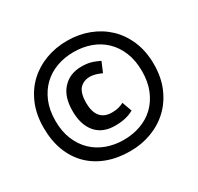

<svg xmlns="http://www.w3.org/2000/svg" viewBox="-146 -783 1052 1022"><g transform="rotate(-30 380.0 -272.0)"><path d="M41 -272.5Q41 -352.1 67.4 -415Q93.8 -478 139.6 -521.5Q185.5 -564.9 247.3 -588.1Q309.1 -611.3 379.9 -611.3Q450.2 -611.3 511.7 -588.1Q573.2 -564.9 619.4 -521.5Q665.5 -478 692.1 -415Q718.8 -352.1 718.8 -272.5Q718.8 -192.9 692.1 -130.1Q665.5 -67.4 619.4 -23.7Q573.2 20 511.7 43.2Q450.2 66.4 379.9 66.4Q302.7 66.4 240.2 43.2Q177.7 20 133.3 -23.7Q88.9 -67.4 64.9 -130.1Q41 -192.9 41 -272.5ZM113.8 -272.5Q113.8 -207 134.5 -157Q155.3 -106.9 191.2 -72.5Q227.1 -38.1 275.6 -20.5Q324.2 -2.9 379.9 -2.9Q436 -2.9 484.6 -20.5Q533.2 -38.1 568.8 -72.5Q604.5 -106.9 625 -157Q645.5 -207 645.5 -272.5Q645.5 -337.4 625 -387.7Q604.5 -438 568.8 -472.4Q533.2 -506.8 484.6 -524.4Q436 -542 379.9 -542Q324.2 -542 275.6 -524.4Q227.1 -506.8 191.2 -472.4Q155.3 -438 134.5 -387.7Q113.8 -337.4 113.8 -272.5ZM492.2 -117.7Q470.2 -105 442.1 -98.1Q414.1 -91.3 377.4 -91.3Q300.3 -91.3 259.3 -140.1Q218.8 -188 218.8 -272.5Q218.8 -360.4 262.2 -406.7Q305.2 -454.1 377.4 -454.1Q395 -454.1 408.7 -452.4Q422.4 -450.7 434.8 -447.3Q447.3 -443.8 459.5 -438.7Q471.7 -433.6 485.8 -427.2L460 -365.7Q439.5 -375.5 421.9 -380.1Q404.3 -384.8 389.2 -384.8Q352.1 -384.8 327.6 -360.4Q315.9 -348.1 309.6 -326.4Q303.2 -304.7 303.2 -272.5Q303.2 -219.2 326.7 -189.9Q350.1 -160.6 397.5 -160.6Q420.9 -160.6 438 -165Q455.1 -169.4 470.7 -177.7Z"/></g></svg>

Font: PT Astra Sans
Style: Italic
Weight: 400
Italic angle: -16°
Designer: A.Korolkova, I. Chaeva
Foundry: ParaType Ltd
Version: Version 1.001; ttfautohint (v1.6)